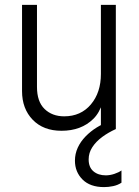

<svg xmlns="http://www.w3.org/2000/svg" viewBox="-20 -527 569 784"><path d="M453 -507V0H392V-507ZM131 -507V-172Q131 -112 162 -82Q193 -52 242 -52Q310 -52 351 -100.5Q392 -149 392 -225L411 -206Q411 -91 361.5 -42Q312 7 231 7Q157 7 113.5 -38Q70 -83 70 -155V-507ZM476 219Q461 229 442 233Q423 237 405 237Q348 237 317 206Q286 175 286 129Q286 101 297.5 76Q309 51 329.5 30Q350 9 375 -6.5Q400 -22 427 -31L453 0Q422 14 397 32.5Q372 51 357 74Q342 97 342 124Q342 156 361.5 172.5Q381 189 412 189Q429 189 447 183Q465 177 476 169Z"/></svg>

Font: Hind Variable Light
Style: Regular
Weight: 300
Designer: Manushi Parikh, Satya Rajpurohit
Foundry: Indian Type Foundry
Version: Version 3.000